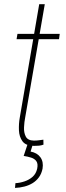

<svg xmlns="http://www.w3.org/2000/svg" viewBox="-20 -691 319 923"><path d="M267.1 -528.3 263.7 -502.4H59.6L64 -528.3ZM168.5 -670.9H195.3L101.1 -126.5Q96.7 -105 95.5 -79.1Q94.2 -53.2 104 -34.4Q113.8 -15.6 142.6 -15.1Q155.3 -15.1 166.5 -16.6Q177.7 -18.1 188.5 -19.5L189 4.4Q178.2 8.3 167.2 9.3Q156.2 10.3 143.1 10.3Q104 9.8 88.1 -11.7Q72.3 -33.2 71 -64.9Q69.8 -96.7 75.2 -126.5ZM113.3 0H138.7L127 37.6Q158.7 43.5 174.3 65.2Q189.9 86.9 184.6 119.6Q179.7 144 167.2 161.1Q154.8 178.2 137 189.2Q119.1 200.2 97.4 205.8Q75.7 211.4 52.2 212.4L54.2 189.5Q75.7 188.5 98.1 180.9Q120.6 173.3 137 158.7Q153.3 144 158.7 120.1Q163.6 96.2 154.8 84Q146 71.8 129.6 66.7Q113.3 61.5 93.8 58.6Z"/></svg>

Font: Roboto Condensed Thin
Style: Italic
Weight: 250
Italic angle: -12°
Designer: Christian Robertson
Foundry: Google
Version: Version 3.008; 2023